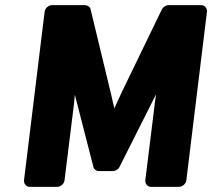

<svg xmlns="http://www.w3.org/2000/svg" viewBox="-20 -699 822 744"><path d="M73 0C72 11 80 25 95 25H202C213 25 228 15 230 0L267 -299C268 -310 269 -319 270 -332L342 -52C344 -43 353 -36 363 -36H417C427 -36 438 -42 443 -52L585 -334C583 -322 581 -310 580 -299L543 0C542 11 550 25 565 25H674C685 25 700 15 702 0L782 -654C783 -665 775 -679 760 -679H632C623 -679 612 -672 607 -662L451 -340L423 -279L409 -340L331 -663C329 -673 319 -679 309 -679H181C170 -679 155 -669 153 -654Z"/></svg>

Font: Falling Sky
Style: BlkObl
Weight: 900
Designer: Paul D. Hunt
Foundry: Adobe Systems Incorporated
Version: Version 1.02